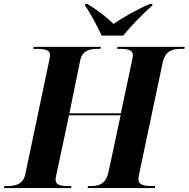

<svg xmlns="http://www.w3.org/2000/svg" viewBox="-48 -951 954 971"><path d="M466 -771H575C613 -818 672 -879 722 -923L723 -931H710C645 -904 568 -859 526 -830C495 -860 450 -898 393 -931H383L382 -923C407 -888 448 -812 466 -771ZM-28 0H311L313 -10H300C251 -10 233 -18 233 -44C233 -49 235 -60 238 -72L301 -368H562L501 -82C487 -18 450 -10 410 -10H397L395 0H735L737 -10H724C668 -10 652 -22 652 -44C652 -49 653 -60 658 -82L775 -636C788 -696 827 -704 871 -704H884L886 -714H546L544 -704H557C609 -704 624 -693 624 -671C624 -666 622 -654 618 -636L563 -378H303L357 -643C368 -696 405 -704 447 -704H460L462 -714H122L120 -704H133C191 -704 205 -694 205 -671C205 -667 203 -654 199 -636L80 -70C69 -18 29 -10 -13 -10H-26Z"/></svg>

Font: Noto Serif Display
Style: Bold Italic
Weight: 700
Italic angle: -12°
Designer: Monotype Design Team
Foundry: Monotype Imaging Inc.
Version: Version 2.009